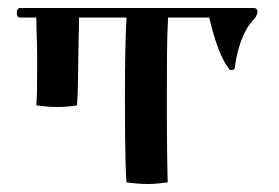

<svg xmlns="http://www.w3.org/2000/svg" viewBox="-20 -457 699 481"><path d="M400 0C399 -48 398 -107 398 -159V-217C398 -285 398 -356 401 -413H504L512 -382C522 -347 534 -310 554 -284C557 -280 567 -281 568 -286C574 -335 590 -383 618 -411C621 -414 625 -422 625 -428C625 -433 622 -437 615 -437H30C24 -437 22 -430 22 -425C22 -419 24 -413 30 -413H71C71 -385 73 -352 73 -321V-278C73 -251 73 -215 71 -193C88 -191 103 -189 121 -189C140 -189 155 -190 173 -193C175 -223 176 -268 176 -303L177 -365C178 -385 178 -401 178 -413H297C294 -363 293 -292 293 -233C293 -169 293 -42 297 0C314 2 332 4 350 4C368 4 383 2 400 0Z"/></svg>

Font: Ponomar Unicode
Style: Regular
Weight: 400
Version: 1.3